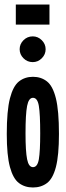

<svg xmlns="http://www.w3.org/2000/svg" viewBox="-20 -822 290 850"><path d="M126 8Q90 8 64 -11.5Q38 -31 24 -82.5Q10 -134 10 -229Q10 -332 24 -386.5Q38 -441 64 -461.5Q90 -482 126 -482Q162 -482 188 -461.5Q214 -441 227.5 -386.5Q241 -332 241 -229Q241 -134 227.5 -82.5Q214 -31 188 -11.5Q162 8 126 8ZM126 -82Q146 -82 152 -117Q158 -152 158 -231Q158 -317 152 -353Q146 -389 126 -389Q107 -389 100 -353Q93 -317 93 -231Q93 -152 100 -117Q107 -82 126 -82ZM125 -547Q101 -547 84 -564Q67 -581 67 -604Q67 -627 84 -644Q101 -661 125 -661Q148 -661 165 -644Q182 -627 182 -604Q182 -581 165 -564Q148 -547 125 -547ZM50 -713V-802H199V-713Z"/></svg>

Font: Inconsolata UltraCondensed Black
Style: Regular
Weight: 900
Width: 1
Monospace: yes
Designer: Raph Levien, Cyreal, Brenton Simpson
Foundry: Raph Levien, Cyreal, Google
Version: Version 3.001; ttfautohint (v1.8.2.53-6de2)